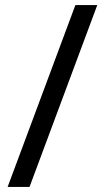

<svg xmlns="http://www.w3.org/2000/svg" viewBox="-20 -734 412 754"><path d="M10 0 276 -714H362L96 0Z"/></svg>

Font: Noto Sans Adlam
Style: Regular
Weight: 400
Designer: Mark Jamra, Neil Patel
Foundry: JamraPatel LLC
Version: Version 3.001